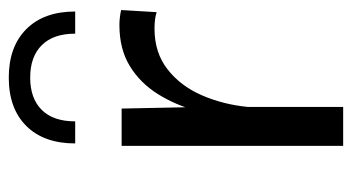

<svg xmlns="http://www.w3.org/2000/svg" viewBox="-204 -606 810 442"><g transform="rotate(-90 201.0 -385.0)"><path d="M91.8 -616.9H142.6Q142.6 -667.2 168.9 -693.8Q195.3 -720.5 243.4 -720.5Q291.5 -720.5 318 -693.8Q344.5 -667.2 344.5 -616.9H395.5Q395.5 -689 355 -729.4Q314.5 -769.8 243.4 -769.8Q172.1 -769.8 132 -729.4Q91.8 -689 91.8 -616.9ZM86.2 -510V0H175.8V-326.9L172.1 -510ZM394 -429.4 398.9 -511.2Q391.1 -512.9 382.3 -514Q373.5 -515.1 364.5 -515.1Q309.1 -515.1 270 -491.2Q231 -467.3 205.6 -426.8Q180.2 -386.2 166.5 -336.3Q152.8 -286.4 148.4 -234.4L175.8 -219.2Q181.4 -276.6 202.8 -325.6Q224.1 -374.5 262.5 -404.4Q300.8 -434.3 356 -434.3Q379.4 -434.3 394 -429.4Z"/></g></svg>

Font: Estedad-FD-VF Thin
Style: Regular
Weight: 100
Designer: Amin Abedi
Version: Version 5.0